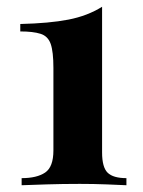

<svg xmlns="http://www.w3.org/2000/svg" viewBox="-20 -548 423 568"><path d="M282 -528V-97Q282 -53 298.5 -37Q315 -21 354 -21V0Q334 -1 295.5 -2.5Q257 -4 216 -4Q165 -4 117.5 -2.5Q70 -1 44 0V-21Q89 -21 113.5 -37.5Q138 -54 138 -103V-347Q138 -395 130 -418Q122 -441 100 -448Q78 -455 40 -455V-477Q126 -479 182.5 -490Q239 -501 282 -528Z"/></svg>

Font: Playfair Display
Style: Bold
Weight: 700
Designer: Claus Eggers Sørensen
Foundry: Claus Eggers Sørensen
Version: Version 1.203